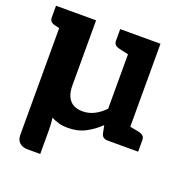

<svg xmlns="http://www.w3.org/2000/svg" viewBox="-124 -625 868 905"><g transform="rotate(20 310.5 -173.0)"><path d="M111 168Q85 168 70 154.5Q55 141 55 116V-420L34 -425Q20 -428 12.5 -435Q5 -442 5 -456V-514H206V-187Q206 -140 227.5 -114.5Q249 -89 292 -89Q323 -89 350.5 -103Q378 -117 402 -142V-415L357 -425Q343 -428 335 -435Q327 -442 327 -456V-514H529V-98L575 -89Q588 -86 596 -79Q604 -72 604 -58V0H451Q425 0 419 -23L411 -63Q379 -32 341 -12Q303 8 253 8Q229 8 208 2.5Q187 -3 170 -13Q172 3 173 18.5Q174 34 174 48V168Z"/></g></svg>

Font: Aleo
Style: Bold
Weight: 700
Designer: Alessio Laiso
Foundry: Alessio Laiso
Version: Version 2.001;gftools[0.9.29]